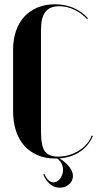

<svg xmlns="http://www.w3.org/2000/svg" viewBox="-20 -729 453 895"><path d="M41 -211Q41 -160 54.5 -119Q68 -78 93.5 -49.5Q119 -21 155.5 -5.5Q192 10 238 10Q300 10 346 -17.5Q392 -45 413 -95L407 -97Q400 -76 384.5 -58Q369 -40 348 -27Q327 -14 302.5 -6.5Q278 1 251 1Q206 1 188.5 -24.5Q171 -50 171 -117V-589Q171 -647 191.5 -673.5Q212 -700 256 -700Q292 -700 326 -684Q360 -668 386 -640L390 -644Q361 -676 322 -692.5Q283 -709 236 -709Q191 -709 155 -694Q119 -679 93.5 -651.5Q68 -624 54.5 -584.5Q41 -545 41 -497ZM187 82 182 85Q194 114 214 130Q234 146 259 146Q284 146 302 130Q320 114 320 91Q320 80 315 68.5Q310 57 300.5 45.5Q291 34 277.5 23.5Q264 13 246 2H236Q257 15 265.5 31Q274 47 274 63Q274 75 270 85.5Q266 96 260 104Q254 112 246 116.5Q238 121 229 121Q218 121 207 112Q196 103 187 82Z"/></svg>

Font: Moniqa Black
Style: Regular
Weight: 900
Designer: Rajesh Rajput
Foundry: Rajesh Rajput
Version: Version 1.000